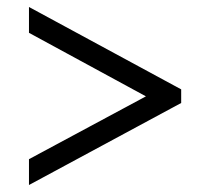

<svg xmlns="http://www.w3.org/2000/svg" viewBox="-20 -633 603 550"><path d="M63 -103V-177L398 -357L63 -539V-613L499 -377V-338Z"/></svg>

Font: Noto Serif Hebrew SemiBold
Style: Regular
Weight: 600
Version: Version 2.003